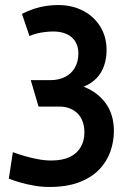

<svg xmlns="http://www.w3.org/2000/svg" viewBox="-20 -730 501 762"><path d="M102 -412 133 -307H215Q239 -307 257.5 -299.5Q276 -292 289 -278.5Q302 -265 308.5 -246Q315 -227 315 -204Q315 -172 300.5 -146.5Q286 -121 257 -107Q228 -93 183 -93Q158 -93 131.5 -98Q105 -103 82 -109.5Q59 -116 45 -121Q31 -126 31 -126L15 -21Q15 -21 28.5 -16Q42 -11 65 -4.5Q88 2 117 7Q146 12 176 12Q246 12 295 -7Q344 -26 374 -57.5Q404 -89 418 -128.5Q432 -168 432 -210Q432 -275 400 -319.5Q368 -364 312 -386Q344 -399 364 -420.5Q384 -442 393.5 -470.5Q403 -499 403 -531Q403 -584 378 -624.5Q353 -665 309.5 -687.5Q266 -710 211 -710Q187 -710 163 -706.5Q139 -703 115 -695Q91 -687 67 -675L97 -587Q110 -593 126 -597Q142 -601 159 -603Q176 -605 191 -605Q215 -605 233.5 -599Q252 -593 265 -581.5Q278 -570 284.5 -554Q291 -538 291 -518Q291 -485 277 -461Q263 -437 238 -424.5Q213 -412 181 -412Z"/></svg>

Font: Advent Pro
Style: Regular
Weight: 400
Designer: VivaRado, Andreas Kalpakidis
Foundry: VivaRado, Andreas Kalpakidis
Version: Version 3.000